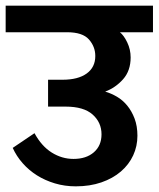

<svg xmlns="http://www.w3.org/2000/svg" viewBox="-30 -659 561 679"><path d="M342 -335Q363 -329 383.5 -317Q404 -305 420 -285.5Q436 -266 446 -239.5Q456 -213 456 -179Q456 -142 441 -109.5Q426 -77 397.5 -52.5Q369 -28 328.5 -14Q288 0 238 0Q199 0 164 -10.5Q129 -21 100.5 -39Q72 -57 50 -82Q28 -107 15 -136L92 -188Q117 -142 153 -119.5Q189 -97 230 -97Q275 -97 302 -120.5Q329 -144 329 -184Q329 -226 297.5 -254Q266 -282 202 -282H140V-377H191Q246 -377 276.5 -399Q307 -421 307 -461Q307 -494 284.5 -519.5Q262 -545 207 -545H-10V-639H511V-545H394Q408 -534 420 -509Q432 -484 432 -456Q432 -409 405.5 -379Q379 -349 342 -335Z"/></svg>

Font: Ek Mukta
Style: Bold
Weight: 700
Designer: Girish Dalvi and Yashodeep Gholap
Foundry: Ek Type
Version: Version 2.538;PS 1.002;hotconv 16.6.51;makeotf.lib2.5.65220;